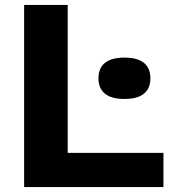

<svg xmlns="http://www.w3.org/2000/svg" viewBox="-20 -760 692 780"><path d="M78 0V-740H255V-139H644V0ZM380 -442Q380 -483 406.2 -504.5Q432.5 -526 485.5 -526Q538.5 -526 564.8 -504.5Q591 -483 591 -442Q591 -401 564.8 -379.5Q538.5 -358 485.5 -358Q432.5 -358 406.2 -379.5Q380 -401 380 -442Z"/></svg>

Font: Encode Sans Expanded
Style: Bold
Weight: 700
Width: 7
Designer: Multiple Designers
Foundry: Impallari Type
Version: Version 2.000